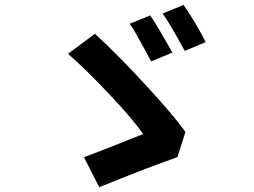

<svg xmlns="http://www.w3.org/2000/svg" viewBox="-20 -782 1040 787"><path d="M511.7 -684.6 595.7 -718.8Q618.2 -687.5 686.5 -566.4L599.6 -530.3Q594.7 -540 574.7 -576.7Q554.7 -613.3 539.6 -640.1Q524.4 -667 511.7 -684.6ZM646.5 -726.6 732.4 -761.7Q783.2 -688.5 823.2 -609.4L737.3 -573.2Q672.9 -691.4 646.5 -726.6ZM740.2 -241.2 707 -137.7Q585.9 -95.7 386.7 -14.6L324.2 -137.7Q376 -156.2 566.4 -232.4Q529.3 -288.1 431.6 -392.1Q334 -496.1 258.8 -561.5L369.1 -643.6Q460.9 -559.6 576.2 -434.6Q691.4 -309.6 740.2 -241.2Z"/></svg>

Font: Gen Shin Gothic Bold
Style: Bold
Weight: 700
Designer: [Source Han Sans]
Ryoko NISHIZUKA  (kana & ideographs); Paul D. Hunt (Latin, Greek & Cyrillic); Wenlong ZHANG  (bopomofo
Version: Version 1.002.20150607